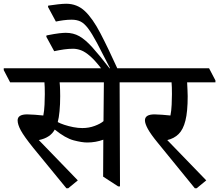

<svg xmlns="http://www.w3.org/2000/svg" viewBox="-48 -984 1169 1024"><path d="M316 20H306L129 -196Q80 -257 63 -288.5Q46 -320 46 -342Q46 -374 97 -374Q112 -374 138.5 -372Q165 -370 183 -368Q188 -393 189.5 -425.5Q191 -458 191 -482Q191 -504 190.5 -518.5Q190 -533 189 -545H6L-28 -610V-620H673L707 -555V-545H590L592 10H582L502 -42L503 -239Q462 -224 417 -224Q389 -224 345 -235.5Q301 -247 244 -293Q220 -249 159 -237L367 -22ZM260 -333Q272 -326 294.5 -318.5Q317 -311 342.5 -306Q368 -301 391 -301Q426 -301 457 -312.5Q488 -324 504 -338L506 -545H270Q272 -526 272.5 -503Q273 -480 273 -471Q273 -427 269.5 -391Q266 -355 260 -333Z M583 -608H500Q462 -659 434 -683.5Q406 -708 384 -716Q362 -724 342 -724Q318 -724 293.5 -720.5Q269 -717 241 -711L199 -788L200 -795Q245 -804 267.5 -806.5Q290 -809 303 -809Q343 -809 375 -791Q407 -773 444.5 -731.5Q482 -690 536 -620H539Q497 -703 469.5 -754.5Q442 -806 421.5 -833Q401 -860 381 -869.5Q361 -879 334 -879Q313 -879 290.5 -876Q268 -873 250 -869L208 -947L209 -954Q235 -958 261.5 -961Q288 -964 305 -964Q363 -964 404.5 -925Q446 -886 487 -807.5Q528 -729 583 -608Z M1001 20H991L793 -223Q756 -268 740.5 -296.5Q725 -325 725 -342Q725 -374 776 -374Q791 -374 817 -372Q843 -370 861 -368Q866 -393 867.5 -425.5Q869 -458 869 -482Q869 -503 868.5 -518Q868 -533 867 -545H685L651 -610V-620H1067L1101 -555V-545H950Q951 -526 952 -503Q953 -480 953 -471Q953 -389 941 -341Q929 -293 904.5 -269Q880 -245 844 -237L1052 -22Z"/></svg>

Font: Tiro Devanagari Hindi
Style: Regular
Weight: 400
Designer: Devanagari: John Hudson & Fiona Ross. Latin: John Hudson.
Foundry: Tiro Typeworks Ltd.
Version: Version 1.52